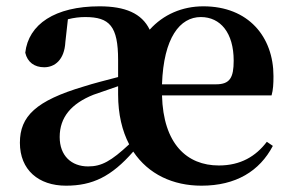

<svg xmlns="http://www.w3.org/2000/svg" viewBox="-20 -572 923 608"><path d="M618 16C727 16 802 -30 844 -110L825 -123C790 -77 742 -48 673 -48C572 -48 497 -116 493 -270H840C845 -288 846 -306 846 -331C846 -455 767 -552 624 -552C557 -552 497 -526 454 -478C429 -530 376 -552 295 -552C154 -552 70 -495 60 -405C67 -375 89 -359 120 -359C153 -359 184 -382 187 -439L195 -511C215 -516 232 -518 250 -518C327 -518 354 -489 354 -382V-328C316 -318 276 -308 245 -298C94 -253 43 -204 43 -120C43 -34 102 16 189 16C273 16 333 -13 402 -92C450 -20 528 16 618 16ZM493 -305C498 -453 550 -518 616 -518C678 -518 720 -468 720 -380C720 -326 708 -305 664 -305ZM389 -115C332 -62 302 -45 259 -45C206 -45 169 -79 169 -138C169 -201 206 -244 276 -272L354 -299V-273C354 -210 367 -157 389 -115Z"/></svg>

Font: Noto Serif JP
Style: Bold
Weight: 700
Designer: Ryoko NISHIZUKA 西塚涼子 (kana & ideographs); Frank Grießhammer (Latin, Greek & Cyrillic); Wenlong ZHANG 张文龙 (bopomofo); San
Foundry: Adobe
Version: Version 2.001;hotconv 1.1.0;makeotfexe 2.6.0